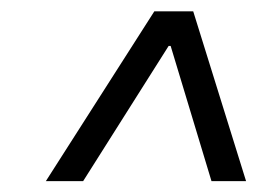

<svg xmlns="http://www.w3.org/2000/svg" viewBox="-20 -725 486 347"><path d="M62.9 -397.7 258.9 -704.5H329.2L424.7 -397.7H362.2L288.4 -642H284.8L130.3 -397.7Z"/></svg>

Font: Inter UI Light
Style: Italic
Weight: 300
Italic angle: 9.39999°
Designer: Rasmus Andersson
Foundry: rsms
Version: 3.2;8d6f07862